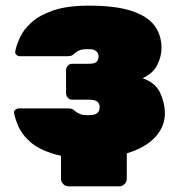

<svg xmlns="http://www.w3.org/2000/svg" viewBox="-20 -550 638 680"><path d="M223 110Q212 110 204 102Q196 94 196 83V-48H429V83Q429 94 421 102Q413 110 402 110ZM295 10Q217 10 166.5 -6Q116 -22 87.5 -47Q59 -72 46.5 -99.5Q34 -127 30 -149Q28 -156 34 -161Q40 -166 46 -166H221Q234 -166 239 -162Q244 -158 249 -154Q255 -150 264 -146Q273 -142 293 -142Q308 -142 317 -145.5Q326 -149 329.5 -155.5Q333 -162 333 -171Q333 -182 325.5 -189.5Q318 -197 292 -197H235Q226 -197 220 -204Q214 -211 214 -219V-302Q214 -310 220 -317Q226 -324 235 -324H292Q315 -324 322 -331Q329 -338 329 -350Q329 -358 325 -364Q321 -370 313.5 -373Q306 -376 293 -376Q274 -376 264.5 -373Q255 -370 247 -363Q242 -359 237 -355Q232 -351 219 -351H50Q43 -351 38 -356Q33 -361 34 -368Q38 -390 51 -418Q64 -446 92.5 -471.5Q121 -497 170 -513.5Q219 -530 295 -530Q389 -530 445.5 -511.5Q502 -493 527 -459.5Q552 -426 552 -380Q552 -350 537 -320Q522 -290 485 -273Q531 -257 547.5 -220.5Q564 -184 564 -149Q564 -104 533 -68Q502 -32 442 -11Q382 10 295 10Z"/></svg>

Font: Rubik Light Black
Style: Regular
Weight: 900
Version: Version 2.104